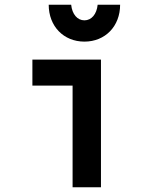

<svg xmlns="http://www.w3.org/2000/svg" viewBox="-20 -792 640 812"><path d="M407 -540H117V-430H287V0H407ZM281 -772H186C186 -681 249 -616 337 -616C425 -616 488 -681 488 -772H393C389 -732 367 -706 337 -706C307 -706 285 -732 281 -772Z"/></svg>

Font: CommitMono
Style: 700Regular
Weight: 700
Monospace: yes
Designer: Eigil Nikolajsen
Foundry: Eigil Nikolajsen
Version: Version 1.143